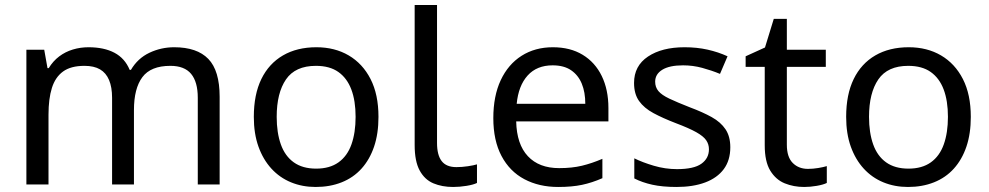

<svg xmlns="http://www.w3.org/2000/svg" viewBox="-20 -734 3937 764"><path d="M673 -546Q764 -546 809 -499.5Q854 -453 854 -349V0H767V-345Q767 -408 740.5 -440Q714 -472 658 -472Q580 -472 546.5 -427Q513 -382 513 -296V0H426V-345Q426 -387 414 -415.5Q402 -444 378 -458Q354 -472 316 -472Q262 -472 231 -449.5Q200 -427 186.5 -384Q173 -341 173 -278V0H85V-536H156L169 -463H174Q191 -491 215.5 -509.5Q240 -528 270 -537Q300 -546 332 -546Q394 -546 435.5 -524Q477 -502 496 -456H501Q528 -502 574.5 -524Q621 -546 673 -546Z M1486 -269Q1486 -202 1468.5 -150.5Q1451 -99 1418.5 -63Q1386 -27 1339.5 -8.5Q1293 10 1236 10Q1183 10 1138 -8.5Q1093 -27 1060 -63Q1027 -99 1008.5 -150.5Q990 -202 990 -269Q990 -358 1020 -419.5Q1050 -481 1106 -513.5Q1162 -546 1239 -546Q1312 -546 1367.5 -513.5Q1423 -481 1454.5 -419.5Q1486 -358 1486 -269ZM1081 -269Q1081 -206 1097.5 -159.5Q1114 -113 1149 -88Q1184 -63 1238 -63Q1292 -63 1327 -88Q1362 -113 1378.5 -159.5Q1395 -206 1395 -269Q1395 -333 1378 -378Q1361 -423 1326.5 -447.5Q1292 -472 1237 -472Q1155 -472 1118 -418Q1081 -364 1081 -269Z M1783 10Q1739 10 1704.5 -4.5Q1670 -19 1650 -55.5Q1630 -92 1630 -157V-714H1719V-165Q1719 -117 1737.5 -93Q1756 -69 1796 -69Q1818 -69 1841.5 -72.5Q1865 -76 1878 -80V-6Q1864 1 1836.5 5.5Q1809 10 1783 10Z M2180 -546Q2249 -546 2298.5 -516Q2348 -486 2374.5 -431.5Q2401 -377 2401 -304V-251H2034Q2036 -160 2080.5 -112.5Q2125 -65 2205 -65Q2256 -65 2295.5 -74.5Q2335 -84 2377 -102V-25Q2336 -7 2296 1.5Q2256 10 2201 10Q2125 10 2066.5 -21Q2008 -52 1975.5 -113.5Q1943 -175 1943 -264Q1943 -352 1972.5 -415Q2002 -478 2055.5 -512Q2109 -546 2180 -546ZM2179 -474Q2116 -474 2079.5 -433.5Q2043 -393 2036 -321H2309Q2309 -367 2295 -401Q2281 -435 2252.5 -454.5Q2224 -474 2179 -474Z M2886 -148Q2886 -96 2860 -61Q2834 -26 2786 -8Q2738 10 2672 10Q2616 10 2575.5 1Q2535 -8 2504 -24V-104Q2536 -88 2581.5 -74.5Q2627 -61 2674 -61Q2741 -61 2771 -82.5Q2801 -104 2801 -140Q2801 -160 2790 -176Q2779 -192 2750.5 -208Q2722 -224 2669 -244Q2617 -264 2580 -284Q2543 -304 2523 -332Q2503 -360 2503 -404Q2503 -472 2558.5 -509Q2614 -546 2704 -546Q2753 -546 2795.5 -536.5Q2838 -527 2875 -510L2845 -440Q2811 -454 2774 -464Q2737 -474 2698 -474Q2644 -474 2615.5 -456.5Q2587 -439 2587 -409Q2587 -387 2600 -371.5Q2613 -356 2643.5 -341.5Q2674 -327 2725 -307Q2776 -288 2812 -268Q2848 -248 2867 -219.5Q2886 -191 2886 -148Z M3195 -62Q3215 -62 3236 -65.5Q3257 -69 3270 -73V-6Q3256 1 3230 5.5Q3204 10 3180 10Q3138 10 3102.5 -4.5Q3067 -19 3045 -55Q3023 -91 3023 -156V-468H2947V-510L3024 -545L3059 -659H3111V-536H3266V-468H3111V-158Q3111 -109 3134.5 -85.5Q3158 -62 3195 -62Z M3843 -269Q3843 -202 3825.5 -150.5Q3808 -99 3775.5 -63Q3743 -27 3696.5 -8.5Q3650 10 3593 10Q3540 10 3495 -8.5Q3450 -27 3417 -63Q3384 -99 3365.5 -150.5Q3347 -202 3347 -269Q3347 -358 3377 -419.5Q3407 -481 3463 -513.5Q3519 -546 3596 -546Q3669 -546 3724.5 -513.5Q3780 -481 3811.5 -419.5Q3843 -358 3843 -269ZM3438 -269Q3438 -206 3454.5 -159.5Q3471 -113 3506 -88Q3541 -63 3595 -63Q3649 -63 3684 -88Q3719 -113 3735.5 -159.5Q3752 -206 3752 -269Q3752 -333 3735 -378Q3718 -423 3683.5 -447.5Q3649 -472 3594 -472Q3512 -472 3475 -418Q3438 -364 3438 -269Z"/></svg>

Font: binaryv115
Style: Book
Weight: 400
Designer: Jelle Bosma - Monotype Design Team
Foundry: Monotype Imaging Inc.
Version: Version 2.003